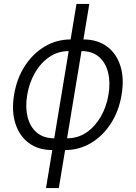

<svg xmlns="http://www.w3.org/2000/svg" viewBox="-20 -748 687 972"><path d="M245.1 11.7Q174.3 11.7 126.2 -23.9Q78.1 -59.6 57.9 -122.8Q37.6 -186 51.3 -268.1Q64.9 -351.1 106 -414.3Q147 -477.5 207 -512.9Q267.1 -548.3 337.4 -548.3H402.3Q473.1 -548.3 521.2 -512.9Q569.3 -477.5 589.4 -414.6Q609.4 -351.6 595.7 -269Q582.5 -187 541.7 -123.5Q501 -60.1 440.9 -24.2Q380.9 11.7 309.6 11.7ZM254.9 -47.9H319.8Q375 -47.9 418.5 -77.9Q461.9 -107.9 490.7 -158.2Q519.5 -208.5 529.3 -269.5Q539.6 -330.6 527.3 -380.4Q515.1 -430.2 481.4 -459.7Q447.8 -489.3 392.6 -489.3H327.6Q272.9 -489.3 229.2 -459.2Q185.5 -429.2 156.7 -378.9Q127.9 -328.6 117.7 -267.1Q107.4 -206.1 119.6 -156.2Q131.8 -106.4 166 -77.1Q200.2 -47.9 254.9 -47.9ZM212.9 204.1 367.2 -728H432.1L277.8 204.1Z"/></svg>

Font: Inter 17pt Light
Style: Italic
Weight: 300
Italic angle: -9.3988°
Version: Version 4.001;git-66647c0bb